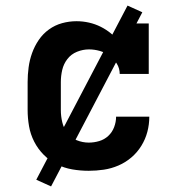

<svg xmlns="http://www.w3.org/2000/svg" viewBox="-20 -604 640 688"><path d="M298 8Q268 8 239 3Q210 -2 184 -15Q158 -28 137 -49Q116 -70 102.5 -96.5Q89 -123 84 -152Q79 -181 79 -210V-310Q79 -336 82.5 -362.5Q86 -389 95 -414Q104 -439 119 -461Q134 -483 155.5 -498.5Q177 -514 202.5 -521Q228 -528 254 -528Q277 -528 299 -523Q321 -518 341 -508Q361 -498 378.5 -483.5Q396 -469 409 -450V-520H513V-339H409Q409 -359 398.5 -376Q388 -393 372.5 -404.5Q357 -416 337.5 -421.5Q318 -427 299 -427Q277 -427 256 -418.5Q235 -410 221.5 -392.5Q208 -375 203 -353.5Q198 -332 198 -310V-210Q198 -188 203 -166.5Q208 -145 221 -127.5Q234 -110 255 -101.5Q276 -93 298 -93Q317 -93 335.5 -98.5Q354 -104 368 -117Q382 -130 389 -148.5Q396 -167 396 -186H515Q515 -158 508 -131.5Q501 -105 486.5 -81.5Q472 -58 451 -40Q430 -22 404.5 -11Q379 0 352 4Q325 8 298 8ZM163 64 110 40 437 -584 490 -560Z"/></svg>

Font: Iosevka Etoile
Style: Bold
Weight: 700
Designer: Belleve Invis
Foundry: Belleve Invis
Version: Version 28.1.0; ttfautohint (v1.8.4)